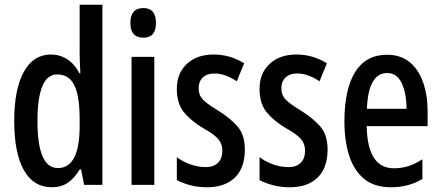

<svg xmlns="http://www.w3.org/2000/svg" viewBox="-20 -780 1862 810"><path d="M199 10Q121 10 80.5 -62.5Q40 -135 40 -270Q40 -404 80.5 -477Q121 -550 195 -550Q232 -550 263.5 -530Q295 -510 315 -471H319Q318 -496 317 -515.5Q316 -535 316 -550V-760H412V0H335L322 -65H316Q294 -28 266 -9Q238 10 199 10ZM224 -71Q316 -71 316 -248V-278Q316 -375 293.5 -420.5Q271 -466 222 -466Q179 -466 158.5 -416Q138 -366 138 -270Q138 -71 224 -71Z M585 -746Q638 -746 638 -683Q638 -621 585 -621Q530 -621 530 -683Q530 -746 585 -746ZM631 -540V0H535V-540Z M1013 -149Q1013 -72 971 -31Q929 10 854 10Q816 10 783.5 1.5Q751 -7 726 -20V-117Q749 -99 782 -87Q815 -75 849 -75Q881 -75 899.5 -93Q918 -111 918 -145Q918 -173 900.5 -193.5Q883 -214 836 -240Q786 -270 756 -306.5Q726 -343 726 -405Q726 -471 768.5 -510.5Q811 -550 881 -550Q917 -550 949 -540.5Q981 -531 1010 -513L979 -437Q957 -452 933 -461Q909 -470 884 -470Q853 -470 835.5 -453Q818 -436 818 -408Q818 -379 835.5 -360.5Q853 -342 901 -313Q951 -282 982 -246.5Q1013 -211 1013 -149Z M1362 -149Q1362 -72 1320 -31Q1278 10 1203 10Q1165 10 1132.5 1.5Q1100 -7 1075 -20V-117Q1098 -99 1131 -87Q1164 -75 1198 -75Q1230 -75 1248.5 -93Q1267 -111 1267 -145Q1267 -173 1249.5 -193.5Q1232 -214 1185 -240Q1135 -270 1105 -306.5Q1075 -343 1075 -405Q1075 -471 1117.5 -510.5Q1160 -550 1230 -550Q1266 -550 1298 -540.5Q1330 -531 1359 -513L1328 -437Q1306 -452 1282 -461Q1258 -470 1233 -470Q1202 -470 1184.5 -453Q1167 -436 1167 -408Q1167 -379 1184.5 -360.5Q1202 -342 1250 -313Q1300 -282 1331 -246.5Q1362 -211 1362 -149Z M1613 -549Q1670 -549 1708 -518Q1746 -487 1765 -432.5Q1784 -378 1784 -309V-248H1527Q1530 -70 1642 -70Q1673 -70 1702 -79Q1731 -88 1762 -108V-25Q1704 10 1630 10Q1559 10 1516 -25.5Q1473 -61 1453 -123.5Q1433 -186 1433 -267Q1433 -404 1478.5 -476.5Q1524 -549 1613 -549ZM1613 -472Q1575 -472 1553 -435.5Q1531 -399 1528 -321H1695Q1695 -385 1675 -428.5Q1655 -472 1613 -472Z"/></svg>

Font: Noto Sans Thai Looped ExtraCondensed Medium
Style: Regular
Weight: 500
Width: 2
Designer: Sasikarn Vongin, Ben Mitchell
Foundry: The Fontpad Ltd
Version: Version 1.001; ttfautohint (v1.8.4.7-5d5b)